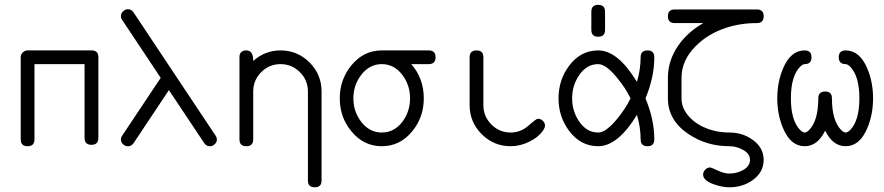

<svg xmlns="http://www.w3.org/2000/svg" viewBox="-20 -610 3690 801"><path d="M390.4 -34.4Q390.4 -5.9 361.8 -5.9Q332.8 -5.9 332.8 -34.4V-342.5H123.8V-28.6Q123.8 0 95 0Q66.4 0 66.4 -28.6V-371.1Q66.4 -382.6 75.1 -391.1Q83.7 -399.7 95 -399.7H362.1Q390.4 -399.7 390.4 -371.6Z M884.8 -28.1Q884.8 -16.6 875.6 -8.2Q866.5 0.2 855.2 0.2Q841.1 0.2 832.3 -12.5L684.6 -234.1L537.1 -12.5Q528.3 0.2 513.9 0.2Q502.4 0.2 493.4 -8.2Q484.4 -16.6 484.4 -28.1Q484.4 -36.6 490 -44.4L650.4 -285.2L490 -526.4Q484.4 -533.9 484.4 -542.7Q484.4 -554.2 493.4 -562.9Q502.4 -571.5 513.9 -571.5Q528.3 -571.5 537.1 -558.3L879.2 -44.4Q884.8 -36.6 884.8 -28.1Z M1321.5 143.1Q1321.5 171.4 1293.2 171.4Q1264.6 171.4 1264.6 143.1V-228.3Q1264.6 -275.4 1231.1 -309Q1197.5 -342.5 1150.4 -342.5Q1103.3 -342.5 1069.8 -309Q1036.4 -275.4 1036.4 -228.3V-28.6Q1036.4 0 1007.6 0Q979 0 979 -28.6V-371.1Q979 -399.7 1007.6 -399.7Q1036.9 -399.7 1036.4 -355.7Q1085.2 -399.7 1150.4 -399.7Q1221.2 -399.7 1271.4 -349.4Q1321.5 -299.1 1321.5 -228.3Z M1797.1 -371.1Q1797.1 -342.5 1768.6 -342.5H1695.6Q1748 -283.2 1748 -199.7Q1748 -121.3 1700.4 -63Q1649.7 0 1572.8 0Q1496.6 0 1445.3 -63Q1397.5 -121.3 1397.5 -199.7Q1397.5 -277.8 1445.3 -336.7Q1496.6 -399.7 1572.8 -399.7H1768.6Q1797.1 -399.7 1797.1 -371.1ZM1690.7 -199.7Q1690.7 -254.2 1659.7 -295.9Q1625.2 -342.5 1572.8 -342.5Q1520.5 -342.5 1485.8 -295.9Q1454.3 -254.2 1454.3 -199.7Q1454.3 -145.5 1485.8 -103.3Q1520.5 -57.1 1572.8 -57.1Q1625.2 -57.1 1659.7 -103.3Q1690.7 -145.5 1690.7 -199.7Z M2253.7 -85.9Q2253.7 -78.4 2247.6 -68.6Q2227.3 -37.6 2187.7 -18.6Q2149.7 0 2110.4 0Q2040 0 1989.6 -50.3Q1939.2 -100.6 1939.2 -171.4V-371.1Q1939.2 -399.7 1968.3 -399.7Q1996.6 -399.7 1996.6 -371.1V-171.4Q1996.6 -124.3 2030 -90.7Q2063.5 -57.1 2110.4 -57.1Q2152.1 -57.1 2184.7 -85.9Q2217.3 -114.7 2224.1 -114.7Q2235.6 -114.7 2244.6 -106.1Q2253.7 -97.4 2253.7 -85.9Z M2504.2 -485.1Q2504.2 -456.8 2475.6 -456.8Q2447 -456.8 2447 -485.1V-561Q2447 -589.8 2475.6 -589.8Q2504.2 -589.8 2504.2 -561ZM2709.7 -28.6Q2709.7 0 2681.2 0Q2652.6 0 2652.6 -28.6Q2652.6 -79.3 2637.2 -130.9Q2557.6 0 2475.6 0Q2401.9 0 2353.8 -64.7Q2310.1 -123.5 2310.1 -199.7Q2310.1 -276.1 2353.8 -335Q2401.9 -399.7 2475.6 -399.7Q2557.6 -399.7 2637.2 -268.6Q2652.6 -320.3 2652.6 -371.1Q2652.6 -399.7 2681.2 -399.7Q2709.7 -399.7 2709.7 -371.1Q2709.7 -288.3 2672.9 -199.7Q2709.7 -111.3 2709.7 -28.6ZM2610.6 -199.7Q2588.9 -244.1 2554 -285.9Q2507.8 -342.5 2475.6 -342.5Q2426.3 -342.5 2394.5 -293.9Q2366.9 -252.2 2366.9 -199.7Q2366.9 -147.5 2394.5 -105.7Q2426.3 -57.1 2475.6 -57.1Q2507.8 -57.1 2554 -113.3Q2588.9 -155.5 2610.6 -199.7Z M3166 -542.2Q3166 -513.7 3137.5 -513.7Q3068.8 -513.7 3008.1 -493.7Q2932.1 -468.3 2881.8 -417Q2823.2 -357.9 2823.2 -285.2V-199.7Q2823.2 -155 2859.6 -118.2Q2890.9 -86.9 2937 -71Q2977.5 -57.1 3022.9 -57.1Q3077.4 -57.1 3118.9 -27.6Q3166 5.6 3166 57.1Q3166 108.9 3118.9 142.3Q3077.4 171.4 3022.9 171.4Q2992.7 171.4 2957.5 158.7Q2913.3 143.1 2913.3 118.2Q2913.3 107.2 2922.1 97.9Q2930.9 88.6 2941.9 88.6Q2947.3 88.6 2973.9 101.3Q3000.5 114 3022.9 114Q3052.2 114 3077.9 100.6Q3108.9 84.2 3108.9 57.1Q3108.9 30.3 3077.9 14.2Q3052.2 0 3022.9 0Q2927.2 0 2851.8 -51Q2766.4 -108.6 2766.4 -199.7V-285.2Q2766.4 -357.2 2809.1 -419.2Q2847.7 -475.6 2914.1 -513.7H2794.9Q2766.4 -513.7 2766.4 -542.2Q2766.4 -570.6 2794.9 -570.6H3137.5Q3166 -570.6 3166 -542.2Z M3622.3 -199.7Q3622.3 -131.6 3597.9 -74.5Q3566.2 0 3507.8 0Q3454.3 0 3422.4 -64.9Q3390.6 0 3337.2 0Q3278.6 0 3247.1 -74.5Q3222.7 -131.6 3222.7 -199.7Q3222.7 -267.8 3247.1 -325.2Q3278.6 -399.7 3337.2 -399.7Q3365.5 -399.7 3365.5 -371.1Q3365.5 -342.5 3337.2 -342.5Q3329.3 -342.5 3318.6 -332.3Q3279.5 -293.2 3279.5 -199.7Q3279.5 -106.4 3318.6 -67.1Q3329.3 -57.1 3337.2 -57.1Q3344.2 -57.1 3355.2 -67.1Q3393.8 -106.4 3393.8 -199.7Q3393.8 -228.3 3422.4 -228.3Q3450.7 -228.3 3450.7 -199.7Q3450.7 -106.4 3489.7 -67.1Q3500.5 -57.1 3507.8 -57.1Q3515.4 -57.1 3526.4 -67.1Q3565.2 -106.4 3565.2 -199.7Q3565.2 -293.2 3526.4 -332.3Q3515.4 -342.5 3507.8 -342.5Q3479.2 -342.5 3479.2 -371.1Q3479.2 -399.7 3507.8 -399.7Q3566.2 -399.7 3597.9 -325.2Q3622.3 -267.8 3622.3 -199.7Z"/></svg>

Font: EnergyBar
Style: Regular
Weight: 400
Italic angle: -10°
Version: 1.0 2000-03-28